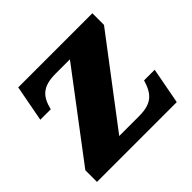

<svg xmlns="http://www.w3.org/2000/svg" viewBox="-129 -650 793 793"><g transform="rotate(-45 268.0 -253.0)"><path d="M499 -438V-506H66L36 -347H97C112 -407 138 -437 216 -437H299L20 -68V0H486L516 -159H454C436 -100 412 -69 335 -69H219Z"/></g></svg>

Font: LT Superior Serif ExtraBold
Style: Regular
Weight: 800
Designer: Daniel Lyons
Foundry: LyonsType
Version: Version 2.120;FEAKit 1.0